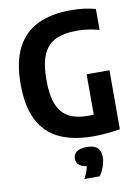

<svg xmlns="http://www.w3.org/2000/svg" viewBox="-105 -819 824 1136"><g transform="rotate(-10 307.0 -251.0)"><path d="M407.4 8.5Q284.3 8.5 201.1 -30.7Q118 -69.9 75.8 -153.2Q33.6 -236.5 33.6 -369.7Q33.6 -502.4 76.4 -586.3Q119.3 -670.1 201.2 -709.9Q283.1 -749.7 400.3 -749.7Q443 -749.7 479.2 -745.1Q515.4 -740.4 549.5 -731.1V-605.8Q514.8 -614.7 482.4 -619.4Q450 -624 415.5 -624Q338.1 -624 287.9 -600.3Q237.6 -576.6 212.9 -520.6Q188.2 -464.6 188.2 -367.6Q188.2 -273.8 211.5 -218.7Q234.8 -163.7 280.2 -140.1Q325.7 -116.5 392 -116.5Q413.2 -116.5 434.3 -118.3Q455.3 -120.1 473 -122.9L428.3 -84.6V-360H565.5V-5.6Q524.8 0.9 484.5 4.7Q444.3 8.5 407.4 8.5ZM307.9 247.9Q324.8 214.6 331.2 191.6Q337.6 168.6 337.6 143.9L366.9 176.1H355.3Q313.1 176.1 293.1 160.6Q273.1 145.1 273.1 119.5Q273.1 93.7 292.9 78.8Q312.8 63.9 354.7 63.9Q397.8 63.9 417.7 83Q437.6 102.1 437.6 137.8Q437.6 164.2 426.9 194.7Q416.2 225.1 400.1 247.9Z"/></g></svg>

Font: Encode Sans Condensed Thin
Style: Regular
Weight: 100
Width: 3
Designer: Multiple Designers
Foundry: Impallari Type
Version: Version 3.002